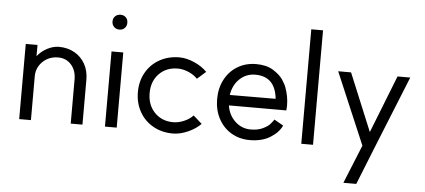

<svg xmlns="http://www.w3.org/2000/svg" viewBox="-57 -830 2597 1173"><g transform="rotate(5 1241.5 -243.5)"><path d="M281 -396Q243 -396 213 -378.5Q183 -361 166 -332.5Q149 -304 149 -271V0H77V-461H149V-392Q173 -423 209.5 -442Q246 -461 281 -461Q334 -461 376 -437.5Q418 -414 441.5 -372Q465 -330 465 -277V0H393V-271Q393 -326 362 -361Q331 -396 281 -396Z M675 -461V0H603V-461ZM684 -644Q684 -624 671.5 -611Q659 -598 639 -598Q619 -598 606 -611Q593 -624 593 -644Q593 -664 606 -676.5Q619 -689 639 -689Q659 -689 671.5 -676.5Q684 -664 684 -644Z M1137 -115 1190 -68Q1159 -36 1111 -15Q1063 6 1020 6Q952 6 898.5 -24Q845 -54 815 -107.5Q785 -161 785 -228Q785 -295 815 -348Q845 -401 898.5 -431Q952 -461 1020 -461Q1063 -461 1111 -440Q1159 -419 1190 -387L1137 -340Q1116 -363 1082 -377.5Q1048 -392 1016 -392Q946 -392 901.5 -346.5Q857 -301 857 -228Q857 -155 901.5 -109Q946 -63 1016 -63Q1048 -63 1082 -77.5Q1116 -92 1137 -115Z M1271 -228Q1271 -295 1299 -348Q1327 -401 1377 -431Q1427 -461 1491 -461Q1555 -461 1596 -435Q1637 -409 1655.5 -381Q1674 -353 1680 -335Q1700 -281 1700 -225Q1700 -212 1699 -204.5Q1698 -197 1698 -195H1346Q1355 -136 1395.5 -98Q1436 -60 1491 -60Q1535 -60 1565 -74.5Q1595 -89 1607.5 -103Q1620 -117 1631 -133L1687 -101Q1667 -58 1616.5 -26.5Q1566 5 1491 5Q1427 5 1377 -25Q1327 -55 1299 -108Q1271 -161 1271 -228ZM1491 -396Q1435 -396 1395 -358Q1355 -320 1346 -259L1627 -260Q1613 -396 1491 -396Z M1879 -702V0H1807V-702Z M2084 215 2180 -21 1993 -461H2072L2218 -108L2357 -461H2435L2261 -30L2163 215Z"/></g></svg>

Font: SUITE
Style: Regular
Weight: 400
Designer: Sun
Foundry: Sun
Version: Version 2.040